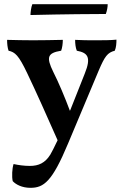

<svg xmlns="http://www.w3.org/2000/svg" viewBox="-20 -651 592 920"><path d="M496 -631H135C129 -617 126 -590 126 -579C288 -583 434 -584 487 -584C493 -600 496 -617 496 -631ZM439 -458C404 -458 371 -458 340 -460C340 -442 342 -423 348 -408C401 -398 418 -377 386 -298L317 -124C316 -123 316 -121 315 -120C292 -182 260 -258 235 -307C201 -377 207 -397 273 -408C278 -421 281 -441 281 -460C240 -459 179 -458 138 -458C97 -458 52 -459 14 -460C14 -442 16 -422 21 -408C52 -401 69 -387 110 -301C149 -220 208 -88 256 21C240 54 228 79 221 90C196 130 165 144 123 144C95 144 68 140 45 135C38 156 36 196 41 217C56 233 85 249 126 249C190 249 230 219 306 37L453 -313C482 -381 495 -399 530 -408C537 -424 538 -445 538 -461C508 -458 475 -458 439 -458Z"/></svg>

Font: Vollkorn Semibold
Style: Regular
Weight: 600
Designer: Friedrich Althausen
Foundry: Friedrich Althausen
Version: Version 4.015;PS 004.015;hotconv 1.0.88;makeotf.lib2.5.64775